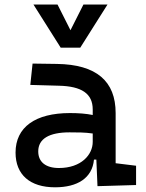

<svg xmlns="http://www.w3.org/2000/svg" viewBox="-20 -796 626 826"><path d="M399.4 4.9 565.4 0V-83L477.5 -93.8V-309.6C477.5 -446.3 395.5 -518.6 224.6 -521L120.1 -522.5L110.4 -430.7L234.4 -427.2C330.1 -424.8 378.9 -394 378.9 -325.2V-301.3C350.6 -307.1 318.4 -309.6 281.2 -309.6C131.8 -309.6 46.9 -249 46.9 -139.6C46.9 -44.4 108.9 9.8 216.8 9.8C313 9.8 377 -29.8 384.3 -109.4H394.5ZM241.2 -590.8H325.2L442.4 -776.4H338.9L283.2 -666L227.5 -776.4H124ZM378.9 -221.7V-185.5C378.9 -130.9 330.1 -73.2 233.4 -73.2C176.8 -73.2 144.5 -99.1 144.5 -144.5C144.5 -198.7 190.9 -226.6 279.3 -226.6C313 -226.6 345.7 -226.6 378.9 -221.7Z"/></svg>

Font: CaskaydiaCove Nerd Font
Style: Regular
Weight: 400
Designer: Aaron Bell
Foundry: Saja Typeworks
Version: Version 2111.1;Nerd Fonts 2.3.3